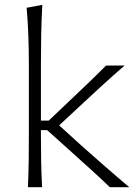

<svg xmlns="http://www.w3.org/2000/svg" viewBox="-20 -782 580 802"><path d="M96.7 0H155.8Q152.8 -56.6 151.9 -108.6Q150.9 -160.6 150.9 -221.2V-238.3H177.2L279.8 -146Q320.3 -109.4 360.6 -73Q400.9 -36.6 439 0H520Q468.3 -43.5 417.5 -87.9Q366.7 -132.3 317.4 -176.3L227.1 -258.3L306.2 -332Q352.5 -375.5 400.9 -419.7Q449.2 -463.9 500.5 -508.3H422.9Q386.2 -471.2 347.2 -433.8Q308.1 -396.5 269 -359.4L183.6 -278.3H150.9V-507.8Q150.9 -574.2 152.1 -636.5Q153.3 -698.7 156.7 -761.7L91.3 -749.5Q96.2 -693.4 98.4 -633.3Q100.6 -573.2 100.6 -507.8V-226.1Q100.6 -163.1 99.9 -110.1Q99.1 -57.1 96.7 0Z"/></svg>

Font: Pinar-VF
Style: Regular
Weight: 300
Designer: Amin Abedi
Version: Version 3.0